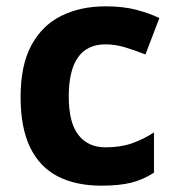

<svg xmlns="http://www.w3.org/2000/svg" viewBox="-20 -576 554 606"><path d="M300 10Q219 10 162 -19.5Q105 -49 75 -111Q45 -173 45 -270Q45 -370 79 -433Q113 -496 173.5 -526Q234 -556 313 -556Q369 -556 410.5 -545Q452 -534 483 -519L439 -404Q404 -418 373.5 -427Q343 -436 313 -436Q197 -436 197 -271Q197 -189 227.5 -150Q258 -111 313 -111Q360 -111 396 -123.5Q432 -136 466 -158V-31Q432 -9 394.5 0.5Q357 10 300 10Z"/></svg>

Font: Noto Sans Adlam Unjoined
Style: Bold
Weight: 700
Version: Version 3.001